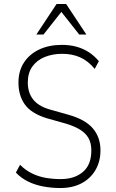

<svg xmlns="http://www.w3.org/2000/svg" viewBox="-20 -939 586 967"><path d="M284 8Q239 8 197 0Q155 -8 120 -25.5Q85 -43 60 -70L81 -109Q109 -81 142.5 -65Q176 -49 212 -43Q248 -37 286 -37Q355 -37 397.5 -73Q440 -109 440 -181Q440 -218 426 -243Q412 -268 384 -285.5Q356 -303 313 -316L214 -344Q137 -368 105 -413Q73 -458 73 -523Q73 -582 101 -624.5Q129 -667 178 -690Q227 -713 292 -713Q332 -713 366 -703.5Q400 -694 427.5 -676Q455 -658 478 -631L457 -592Q423 -633 383 -650.5Q343 -668 294 -668Q245 -668 205.5 -652Q166 -636 143 -604Q120 -572 120 -523Q120 -474 145.5 -440Q171 -406 226 -389L325 -361Q410 -337 448 -292Q486 -247 486 -182Q486 -125 460.5 -82Q435 -39 390 -15.5Q345 8 284 8ZM163 -765 265 -919H313L415 -765H379L289 -879L199 -765Z"/></svg>

Font: Nunito Sans 7pt Condensed ExtraLight
Style: Regular
Weight: 250
Width: 3
Designer: Vernon Adams
Foundry: Vernon Adams
Version: Version 3.101;gftools[0.9.27]